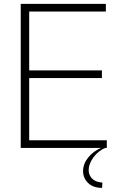

<svg xmlns="http://www.w3.org/2000/svg" viewBox="-20 -752 644 976"><path d="M85.4 0V-732.4H518.1V-693.4H128.4V-394H498V-355H128.4V-39.1H522.9V0ZM499 203.1Q453.1 203.1 427.7 178Q402.3 152.8 402.3 117.7Q402.3 81.5 428 49.1Q453.6 16.6 497.6 -2H518.6Q479.5 14.2 455.1 47.6Q430.7 81.1 430.7 112.8Q430.7 137.2 447.5 155.3Q464.4 173.3 500.5 176.3Z"/></svg>

Font: Kumbh Sans ExtraLight
Style: Regular
Weight: 250
Version: Version 1.005